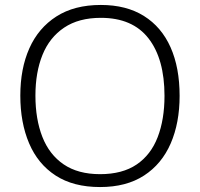

<svg xmlns="http://www.w3.org/2000/svg" viewBox="-20 -811 808 775"><path d="M705 -424Q705 -315 669 -232Q633 -149 561.5 -102.5Q490 -56 384 -56Q276 -56 204.5 -102.5Q133 -149 97.5 -232.5Q62 -316 62 -425Q62 -534 98.5 -616Q135 -698 207.5 -744.5Q280 -791 387 -791Q490 -791 561 -746.5Q632 -702 668.5 -620Q705 -538 705 -424ZM123 -425Q123 -330 151 -258.5Q179 -187 237 -147.5Q295 -108 384 -108Q474 -108 531.5 -147Q589 -186 616.5 -257.5Q644 -329 644 -424Q644 -573 579.5 -656Q515 -739 387 -739Q298 -739 239 -699.5Q180 -660 151.5 -589.5Q123 -519 123 -425Z"/></svg>

Font: Noto Sans Malayalam UI Light
Style: Regular
Weight: 300
Designer: Jelle Bosma - Monotype Design Team
Foundry: Monotype Imaging Inc.
Version: Version 2.104; ttfautohint (v1.8.4.7-5d5b)